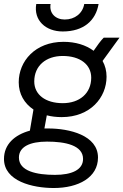

<svg xmlns="http://www.w3.org/2000/svg" viewBox="-31 -737 620 964"><path d="M279 -149C422 -149 504 -247 504 -352C504 -381 497 -408 484 -431L569 -548H490C477 -536 456 -507 439 -482C400 -511 348 -527 288 -527C145 -527 63 -429 63 -324C63 -265 91 -218 137 -187L119 -81C42 -60 -11 -12 -11 61C-11 173 133 207 239 207C363 207 461 154 461 54C461 -58 317 -92 211 -92H192L204 -158C227 -152 252 -149 279 -149ZM245 141C154 141 64 123 64 54C64 -1 121 -26 205 -26C296 -26 386 -8 386 61C386 116 329 141 245 141ZM284 -219C197 -219 141 -262 141 -328C141 -407 200 -456 284 -456C371 -456 427 -413 427 -347C427 -268 368 -219 284 -219ZM284 -579C389 -579 450 -634 464 -717H392C384 -670 345 -639 294 -639C248 -639 215 -670 223 -717H151C137 -634 199 -579 284 -579Z"/></svg>

Font: Fixel Display
Style: Italic
Weight: 400
Italic angle: -10°
Designer: AlfaBravo + MacPaw
Foundry: Kyrylo Tkachov, Marchela Mozhyna, Serhii Makarenko, Maria Weinstein, Zakhar Kryvoshyya
Version: Version 1.210;Glyphs 3.2 (3217)